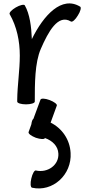

<svg xmlns="http://www.w3.org/2000/svg" viewBox="-20 -590 529 1115"><path d="M182 0C182 -104 182 -226 217 -306C260 -405 317 -511 392 -465C400 -460 418 -476 432 -500C447 -523 453 -546 446 -551C339 -617 233 -502 165 -363C162 -436 153 -508 124 -559C120 -566 96 -561 72 -547C48 -533 32 -516 36 -508C78 -435 95 -351 95 -267C95 -181 81 -97 80 -11C80 -11 80 -10 80 -9C80 -9 80 -8 80 -6C80 -6 80 -5 80 -4C80 -3 80 -1 80 0C80 9 103 16 131 16C159 16 182 9 182 0ZM215 -11 174 100C168 104 164 116 162 132L146 177C143 186 162 200 188 210C215 219 238 220 241 212H242C284 227 317 258 319 302C323 368 257 416 188 400C180 398 168 419 162 446C155 474 157 498 166 500C286 527 398 425 390 298C386 220 340 155 274 122L310 23C313 15 294 1 268 -9C241 -19 218 -20 215 -11Z"/></svg>

Font: Nupuram Medium
Style: Regular
Weight: 500
Designer: Santhosh Thottingal (santhosh.thottingal@gmail.com)
Foundry: SMC
Version: Version 1.000